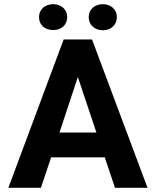

<svg xmlns="http://www.w3.org/2000/svg" viewBox="-20 -900 748 920"><path d="M20 0H176L225 -146H482L531 0H687L421 -711H285ZM167 -818C167 -779 196 -756 235 -756C273 -756 302 -780 302 -818C302 -855 273 -880 235 -880C197 -880 167 -856 167 -818ZM265 -265 353 -531 442 -265ZM405 -818C405 -780 434 -755 473 -755C511 -755 540 -780 540 -818C540 -855 511 -880 473 -880C435 -880 405 -856 405 -818Z"/></svg>

Font: Asimov Pro
Style: Bd
Weight: 700
Designer: Google
Version: Version 2.000980; 2014